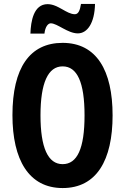

<svg xmlns="http://www.w3.org/2000/svg" viewBox="-20 -942 633 972"><path d="M134 -772H205C209 -808 224 -824 237 -824C270 -824 323 -773 374 -773C422 -773 459 -825 461 -922H390C385 -890 377 -870 359 -870C317 -870 274 -921 221 -921C150 -921 136 -834 134 -772ZM550 -358C550 -585 469 -725 297 -725C131 -725 43 -599 43 -359C43 -133 126 10 297 10C469 10 550 -131 550 -358ZM185 -358C185 -522 223 -606 297 -606C371 -606 408 -525 408 -358C408 -190 371 -111 297 -111C223 -111 185 -194 185 -358Z"/></svg>

Font: Noto Sans Lao Looped ExtraCondensed
Style: Bold
Weight: 700
Width: 2
Designer: Mark Frömberg, Ben Mitchell
Foundry: The Fontpad Ltd
Version: Version 1.002